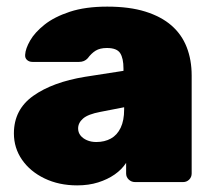

<svg xmlns="http://www.w3.org/2000/svg" viewBox="-20 -550 646 580"><path d="M213 10Q158 10 114.5 -11Q71 -32 46.5 -67.5Q22 -103 22 -147Q22 -219 80.5 -260.5Q139 -302 237 -318L353 -336V-343Q353 -374 343 -389.5Q333 -405 303 -405Q282 -405 269 -397Q256 -389 245 -374Q235 -363 219 -363H78Q68 -363 61.5 -369Q55 -375 56 -385Q57 -403 71 -427.5Q85 -452 114.5 -475.5Q144 -499 191 -514.5Q238 -530 304 -530Q371 -530 419 -515Q467 -500 498 -473Q529 -446 544 -407.5Q559 -369 559 -322V-26Q559 -15 551.5 -7.5Q544 0 533 0H388Q377 0 369 -7.5Q361 -15 361 -26V-58Q348 -38 326.5 -23Q305 -8 276.5 1Q248 10 213 10ZM271 -121Q296 -121 315 -131.5Q334 -142 344.5 -164Q355 -186 355 -219V-226L283 -212Q246 -205 231 -192Q216 -179 216 -162Q216 -150 223 -141Q230 -132 242.5 -126.5Q255 -121 271 -121Z"/></svg>

Font: Rubik Light ExtraBold
Style: Regular
Weight: 800
Version: Version 2.104